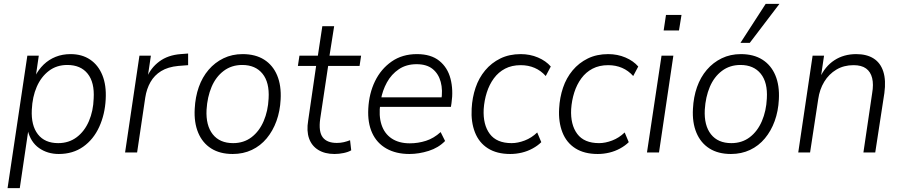

<svg xmlns="http://www.w3.org/2000/svg" viewBox="-20 -786 4652 990"><path d="M19 184 121 -499H180L164 -389H159Q178 -427 205 -453Q232 -479 267 -493Q302 -507 344 -507Q403 -507 445 -478.5Q487 -450 508 -398Q529 -346 525 -274Q521 -196 491.5 -131.5Q462 -67 409 -29.5Q356 8 283 8Q225 8 181.5 -22.5Q138 -53 123 -114H126L82 184ZM280 -48Q335 -48 375.5 -78.5Q416 -109 438.5 -161.5Q461 -214 463 -278Q468 -361 432 -406Q396 -451 327 -451Q272 -451 232 -420.5Q192 -390 169.5 -338.5Q147 -287 144 -220Q140 -139 175.5 -93.5Q211 -48 280 -48Z M625 0 699 -499H758L741 -384H736Q757 -436 801.5 -469Q846 -502 911 -507L950 -510V-450L899 -446Q846 -441 811 -419.5Q776 -398 756 -363Q736 -328 729 -283L687 0Z M1180 8Q1114 8 1069 -20.5Q1024 -49 1002 -101.5Q980 -154 984 -225Q987 -286 1005 -337Q1023 -388 1055.5 -426Q1088 -464 1132.5 -485.5Q1177 -507 1231 -507Q1297 -507 1342 -478.5Q1387 -450 1409 -397.5Q1431 -345 1427 -273Q1424 -213 1405.5 -162Q1387 -111 1355 -72.5Q1323 -34 1278.5 -13Q1234 8 1180 8ZM1182 -48Q1237 -48 1277 -78.5Q1317 -109 1339.5 -161.5Q1362 -214 1365 -278Q1370 -361 1333.5 -406Q1297 -451 1229 -451Q1174 -451 1133.5 -420.5Q1093 -390 1071 -338Q1049 -286 1045 -220Q1041 -139 1077 -93.5Q1113 -48 1182 -48Z M1705 8Q1655 8 1621 -13Q1587 -34 1573.5 -72.5Q1560 -111 1569 -164L1610 -446H1516L1524 -499H1619L1642 -651H1703L1679 -499H1842L1834 -446H1672L1631 -173Q1622 -107 1644 -78Q1666 -49 1717 -49Q1736 -49 1753 -53Q1770 -57 1785 -63L1791 -11Q1776 -2 1752 3Q1728 8 1705 8Z M2091 8Q2022 8 1972.5 -20Q1923 -48 1899 -100.5Q1875 -153 1879 -226Q1883 -304 1913.5 -367Q1944 -430 1999 -468.5Q2054 -507 2130 -507Q2202 -507 2245 -472.5Q2288 -438 2303 -380Q2318 -322 2308 -254L2305 -235H1922L1930 -284H2276L2255 -267Q2264 -321 2252.5 -363.5Q2241 -406 2210.5 -430.5Q2180 -455 2128 -455Q2075 -455 2036.5 -429Q1998 -403 1975 -361Q1952 -319 1944 -272L1941 -252Q1932 -190 1947 -143.5Q1962 -97 1999.5 -72Q2037 -47 2093 -47Q2136 -47 2176.5 -60Q2217 -73 2252 -105L2275 -59Q2241 -24 2190.5 -8Q2140 8 2091 8Z M2611 8Q2542 8 2496 -21Q2450 -50 2429 -103.5Q2408 -157 2412 -226Q2415 -283 2432 -333.5Q2449 -384 2481.5 -423Q2514 -462 2560 -484.5Q2606 -507 2665 -507Q2713 -507 2754 -489.5Q2795 -472 2820 -443L2794 -394Q2769 -422 2736.5 -436Q2704 -450 2665 -450Q2619 -450 2584.5 -432Q2550 -414 2526.5 -382Q2503 -350 2490 -309Q2477 -268 2474 -223Q2470 -143 2505.5 -95.5Q2541 -48 2618 -48Q2650 -48 2685.5 -61.5Q2721 -75 2750 -103L2771 -53Q2753 -35 2726.5 -20.5Q2700 -6 2670.5 1Q2641 8 2611 8Z M3062 8Q2993 8 2947 -21Q2901 -50 2880 -103.5Q2859 -157 2863 -226Q2866 -283 2883 -333.5Q2900 -384 2932.5 -423Q2965 -462 3011 -484.5Q3057 -507 3116 -507Q3164 -507 3205 -489.5Q3246 -472 3271 -443L3245 -394Q3220 -422 3187.5 -436Q3155 -450 3116 -450Q3070 -450 3035.5 -432Q3001 -414 2977.5 -382Q2954 -350 2941 -309Q2928 -268 2925 -223Q2921 -143 2956.5 -95.5Q2992 -48 3069 -48Q3101 -48 3136.5 -61.5Q3172 -75 3201 -103L3222 -53Q3204 -35 3177.5 -20.5Q3151 -6 3121.5 1Q3092 8 3062 8Z M3402 -629 3414 -709H3494L3481 -629ZM3316 0 3391 -499H3452L3378 0Z M3749 8Q3683 8 3638 -20.5Q3593 -49 3571 -101.5Q3549 -154 3553 -225Q3556 -286 3574 -337Q3592 -388 3624.5 -426Q3657 -464 3701.5 -485.5Q3746 -507 3800 -507Q3866 -507 3911 -478.5Q3956 -450 3978 -397.5Q4000 -345 3996 -273Q3993 -213 3974.5 -162Q3956 -111 3924 -72.5Q3892 -34 3847.5 -13Q3803 8 3749 8ZM3751 -48Q3806 -48 3846 -78.5Q3886 -109 3908.5 -161.5Q3931 -214 3934 -278Q3939 -361 3902.5 -406Q3866 -451 3798 -451Q3743 -451 3702.5 -420.5Q3662 -390 3640 -338Q3618 -286 3614 -220Q3610 -139 3646 -93.5Q3682 -48 3751 -48ZM3798 -565 3928 -766H3999L3846 -565Z M4096 0 4170 -499H4229L4212 -384H4207Q4234 -444 4282.5 -475.5Q4331 -507 4395 -507Q4449 -507 4484.5 -484.5Q4520 -462 4534.5 -417Q4549 -372 4540 -306L4493 0H4432L4477 -305Q4485 -351 4477 -383.5Q4469 -416 4445.5 -433Q4422 -450 4381 -450Q4331 -450 4292.5 -427Q4254 -404 4230 -364.5Q4206 -325 4199 -275L4157 0Z"/></svg>

Font: Nunitoga
Style: Light Italic
Weight: 300
Italic angle: -9°
Designer: Vernon Adams
Foundry: Vernon Adams
Version: Version 1.0